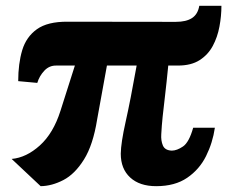

<svg xmlns="http://www.w3.org/2000/svg" viewBox="-20 -629 782 659"><path d="M119.5 10 20 -83.5Q70.5 -88 116.8 -129.8Q163 -171.5 187.5 -248.5L237 -404H173.5Q149 -404.5 132 -386.2Q115 -368 108 -344.5L42.5 -350.5Q42.5 -410.5 56.2 -456.5Q70 -502.5 106.8 -528.8Q143.5 -555 212 -554.5L583.5 -554Q619 -554 639 -567Q659 -580 664 -609H740Q740 -574 733.2 -537.8Q726.5 -501.5 710.2 -471.2Q694 -441 665 -422.5Q636 -404 591 -404H557.5Q551.5 -343 546.5 -301Q541.5 -259 538.2 -228Q535 -197 533.5 -168Q532 -146.5 539 -129.8Q546 -113 569.5 -112Q587 -112 608 -126.2Q629 -140.5 643 -190.5H717.5Q710 -139 687.2 -93.2Q664.5 -47.5 622.5 -18.8Q580.5 10 516 10Q459 10 426.8 -19.8Q394.5 -49.5 394.5 -101.5Q395 -138.5 411.2 -211Q427.5 -283.5 449 -404H347L313.5 -219.5Q299.5 -131.5 268.2 -81.5Q237 -31.5 197.5 -11Q158 9.5 119.5 10Z"/></svg>

Font: Merriweather Black
Style: Italic
Weight: 900
Italic angle: -7.8°
Designer: Eben Sorkin
Foundry: Eben Sorkin
Version: Version 2.200;gftools[0.9.31]